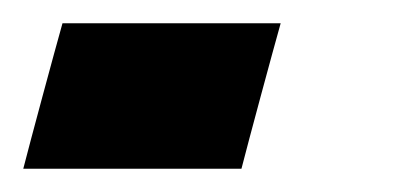

<svg xmlns="http://www.w3.org/2000/svg" viewBox="-20 -145 352 165"><path d="M0 0H187.5Q192.9 -21 204.1 -62.5Q215.3 -104 221.2 -125H33.7Q27.8 -104 16.6 -62.5Q5.4 -21 0 0Z"/></svg>

Font: Faithful 32x
Style: SemiboldOblique
Weight: 400
Foundry: Faithful Resource Pack
Version: Version 1.0; January 27, 2023